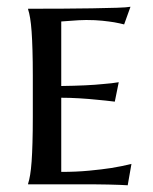

<svg xmlns="http://www.w3.org/2000/svg" viewBox="-20 -551 458 574"><path d="M64 -524.9Q111.8 -524.9 162.1 -525.1Q212.4 -525.4 255.4 -526.1Q298.3 -526.9 329.3 -527.8Q360.4 -528.8 370.1 -530.8L351.1 -478Q337.9 -481.4 321.3 -484.4Q306.6 -486.8 285.9 -489Q265.1 -491.2 237.8 -491.2Q228 -491.2 215.3 -490.5Q202.6 -489.7 190.9 -488.8Q177.2 -487.8 163.1 -486.8V-293.9Q202.6 -294.4 234.4 -295.9Q266.1 -297.4 288.6 -299.8Q314.9 -301.8 335 -305.2L323.2 -247.1Q296.4 -250.5 269 -252.9Q245.6 -255.4 217.3 -257.1Q189 -258.8 163.1 -258.8V-37.1Q208.5 -37.1 246.6 -40.8Q284.7 -44.4 313 -48.8Q346.2 -54.2 373 -61L361.8 2.9Q354.5 2.4 338.1 1.7Q321.8 1 304 0.7Q286.1 0.5 270.5 0.2Q254.9 0 249 0H64V-2Q67.4 -12.2 70.1 -28.3Q72.8 -44.4 74.5 -68.1Q76.2 -91.8 77.1 -124.5Q78.1 -157.2 78.1 -201.2V-324.2Q78.1 -368.2 77.1 -400.6Q76.2 -433.1 74.5 -456.8Q72.8 -480.5 70.1 -496.6Q67.4 -512.7 64 -522.9V-524.9Z"/></svg>

Font: Marcellus SC
Style: Regular
Weight: 400
Designer: Astigmatic (AOETI)
Foundry: Astigmatic (AOETI)
Version: Version 1.001